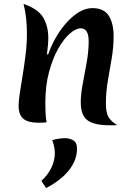

<svg xmlns="http://www.w3.org/2000/svg" viewBox="-20 -618 666 970"><path d="M223 -343Q248 -412 285 -464.5Q322 -517 364 -547Q406 -577 447 -577Q505 -577 529.5 -538.5Q554 -500 554 -435Q554 -381 544.5 -324.5Q535 -268 525 -210.5Q515 -153 515 -95Q515 -48 529 -25.5Q543 -3 572 14Q563 15 553.5 15Q544 15 535 15Q457 15 422.5 -10Q388 -35 388 -102Q388 -142 398 -194.5Q408 -247 418 -303Q428 -359 428 -409Q428 -475 388 -475Q364 -475 333.5 -449Q303 -423 274.5 -373Q246 -323 227.5 -253.5Q209 -184 209 -98Q209 -75 210 -50.5Q211 -26 215 0Q204 1 194 1.5Q184 2 176 2Q122 2 98 -18Q74 -38 74 -84Q74 -106 80 -146.5Q86 -187 94.5 -238Q103 -289 109.5 -343.5Q116 -398 116 -448Q116 -487 112 -525Q108 -563 99 -598Q173 -573 198.5 -529Q224 -485 224 -427Q224 -408 222 -387Q220 -366 217 -344ZM244 90Q257 86 274.5 83Q292 80 307 80Q330 80 349.5 90.5Q369 101 369 134Q369 189 330 240Q291 291 213 332L189 296Q222 266 239.5 229.5Q257 193 257 155Q257 139 253.5 122.5Q250 106 244 90Z"/></svg>

Font: Merienda SemiBold
Style: Regular
Weight: 600
Designer: Eduardo Rodriguez Tunni
Foundry: Eduardo Rodriguez Tunni
Version: Version 2.001; ttfautohint (v1.8.4.7-5d5b)